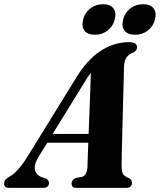

<svg xmlns="http://www.w3.org/2000/svg" viewBox="-65 -914 777 934"><path d="M122.5 -151Q98.5 -111.5 105.5 -86Q112.5 -60.5 141.5 -51L158.5 -45.5Q173 -37.5 173 -25Q173 0 145.5 0H-20.5Q-45 0 -45 -21.5Q-45 -31 -39.8 -38.5Q-34.5 -46 -18 -55.5Q2 -65 26 -93Q50 -121 74.5 -161.5L301 -528.5Q356.5 -621.5 422.8 -665.2Q489 -709 561.5 -709Q584 -709 593 -702Q602 -695 601.5 -684Q601.5 -669 586.5 -659.5Q564 -652.5 551.5 -636Q539 -619.5 538 -587Q538 -568 537 -529.8Q536 -491.5 534.5 -442.8Q533 -394 531.8 -342.2Q530.5 -290.5 529.2 -243Q528 -195.5 527.2 -160.2Q526.5 -125 526.5 -110Q526.5 -82.5 532 -70Q537.5 -57.5 564 -46.5Q577 -38 577 -24.5Q576.5 0 549 0H305.5Q293 0 288 -6.2Q283 -12.5 283 -21.5Q283 -39 304 -48.5L334 -53.5Q347.5 -58 353.8 -71.8Q360 -85.5 360.5 -106Q361 -122.5 362 -152.2Q363 -182 364.5 -219.5H165ZM338.5 -501.5 191 -262.5H366Q368 -313.5 370.2 -368.2Q372.5 -423 374.2 -473.2Q376 -523.5 377 -560.5Q369.5 -550.5 360 -536.2Q350.5 -522 338.5 -501.5ZM397 -745Q361.5 -745 346 -765Q330.5 -785 339.5 -819Q348 -853 374.5 -873.2Q401 -893.5 436 -893.5Q471 -893.5 486.5 -873.2Q502 -853 493 -819Q484.5 -785.5 458.2 -765.2Q432 -745 397 -745ZM591.5 -745Q556.5 -745 540.8 -765Q525 -785 534 -819Q542.5 -853 569 -873.2Q595.5 -893.5 630.5 -893.5Q666.5 -893.5 682 -873.2Q697.5 -853 689 -819Q680 -785.5 653.8 -765.2Q627.5 -745 591.5 -745Z"/></svg>

Font: Fraunces 144pt Soft
Style: Bold Italic
Weight: 700
Italic angle: -16°
Version: Version 1.000;[b76b70a41]